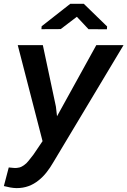

<svg xmlns="http://www.w3.org/2000/svg" viewBox="-23 -763 662 998"><path d="M267.6 -209 199.7 -528.3H69.3L198.2 -29.3L150.9 40.5Q142.1 51.3 133.1 63.2Q124 75.2 114.3 85.4Q103.5 95.2 91.3 102.1Q79.1 108.9 64 109.9Q54.2 110.8 43.5 109.4Q32.7 107.9 22.5 107.4L-2.9 204.1Q13.7 208.5 30 211.4Q46.4 214.4 63 214.8Q97.2 214.8 125.5 204.3Q153.8 193.8 177.2 174.8Q200.2 156.7 219.5 132.1Q238.8 107.4 254.4 80.1L619.1 -528.3H477.5L273.4 -158.7ZM533.7 -625.5 412.6 -743.2H342.3L193.4 -626.5L192.4 -611.3L292.5 -611.8L376.5 -675.8L437 -611.3L532.7 -610.8Z"/></svg>

Font: Roboto Mono SemiBold
Style: Italic
Weight: 600
Italic angle: -10°
Monospace: yes
Designer: Google
Version: Version 3.000